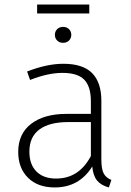

<svg xmlns="http://www.w3.org/2000/svg" viewBox="-20 -812 574 843"><path d="M469 -22 458 11Q424 2 406.5 -19Q389 -40 385 -81Q328 11 220 11Q146 11 103 -31.5Q60 -74 60 -145Q60 -225 117 -268.5Q174 -312 272 -312H379V-367Q379 -432 350 -462Q321 -492 254 -492Q191 -492 112 -461L99 -498Q186 -532 258 -532Q344 -532 384.5 -491Q425 -450 425 -370V-113Q425 -69 435.5 -50Q446 -31 469 -22ZM379 -127V-276H279Q197 -276 153 -243.5Q109 -211 109 -146Q109 -90 140 -59Q171 -28 226 -28Q327 -28 379 -127ZM293 -659Q293 -644 283 -634Q273 -624 257 -624Q241 -624 231 -634Q221 -644 221 -659Q221 -674 231 -684Q241 -694 257 -694Q273 -694 283 -684Q293 -674 293 -659ZM143 -753V-792H372V-753Z"/></svg>

Font: FiraGO ExtraLight
Style: Regular
Weight: 200
Designer: bBox Type
Foundry: bBox Type GmbH
Version: Version 1.001